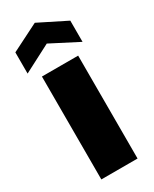

<svg xmlns="http://www.w3.org/2000/svg" viewBox="-187 -759 648 808"><g transform="rotate(-30 137.5 -355.5)"><path d="M271 -541 137 -610 4 -541V-644L137 -711L271 -644ZM50 -500H226V0H50Z"/></g></svg>

Font: Albert Sans Black
Style: Regular
Weight: 900
Designer: Andreas Rasmussen
Foundry: a.Foundry
Version: Version 1.025